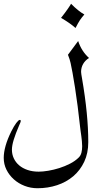

<svg xmlns="http://www.w3.org/2000/svg" viewBox="-20 -919 585 1029"><path d="M457 -608.4Q436.5 -595.2 425.5 -576.2Q414.6 -557.1 414.6 -533.7Q414.6 -528.3 416 -520Q417.5 -511.7 419.4 -500Q436.5 -400.9 444.8 -315.7Q453.1 -230.5 453.1 -157.2Q453.1 -98.1 431.4 -52Q409.7 -5.9 372.6 25.6Q335.4 57.1 285.9 73.5Q236.3 89.8 181.2 89.8Q144.5 89.8 111.8 77.1Q79.1 64.5 54.2 42.2Q29.3 20 14.6 -9.5Q0 -39.1 0 -72.8Q0 -102.5 10 -137.9Q20 -173.3 40.5 -214.8Q54.7 -243.2 67.1 -259.8Q79.6 -276.4 85.9 -276.4Q91.3 -276.4 91.3 -270Q91.3 -265.6 82 -245.6Q63.5 -202.6 53.7 -170.7Q43.9 -138.7 43.9 -116.7Q43.9 -91.8 54 -70.3Q64 -48.8 82.5 -33Q101.1 -17.1 127.7 -8.1Q154.3 1 187.5 1Q209.5 1 238.8 -3.9Q268.1 -8.8 298.1 -18.3Q328.1 -27.8 355.7 -42Q383.3 -56.2 402.3 -75.2Q412.6 -85.4 416.5 -101.1Q420.4 -116.7 420.4 -135.3Q420.4 -148.4 418.9 -162.4Q417.5 -176.3 415.8 -189.7Q414.1 -203.1 412.1 -216.1Q410.2 -229 409.2 -239.7Q403.3 -295.9 396.2 -349.6Q389.2 -403.3 382.1 -449Q375 -494.6 368.7 -529.1Q362.3 -563.5 358.4 -581.1Q356 -590.8 352.8 -601.8Q349.6 -612.8 344.2 -625.5L398.9 -699.2Q417 -644 457 -608.4ZM360.8 -898.9Q398.9 -859.9 432.1 -841.3Q424.3 -832 418.7 -825.2Q413.1 -818.4 408.2 -810.8Q403.3 -803.2 397.9 -793.7Q392.6 -784.2 384.8 -769Q368.7 -783.2 350.1 -796.1Q331.5 -809.1 307.1 -823.2Q317.9 -836.4 327.4 -849.4Q336.9 -862.3 344.2 -872.8Q351.6 -883.3 356 -890.4Q360.4 -897.5 360.8 -898.9Z"/></svg>

Font: HM XNiloofar
Style: Regular
Weight: 400
Designer: Hossein Movahhedian
Version: Version 2.8, 2015